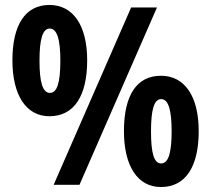

<svg xmlns="http://www.w3.org/2000/svg" viewBox="-20 -744 850 773"><path d="M179 -724C81 -724 30 -643 30 -501C30 -361 85 -276 179 -276C279 -276 331 -359 331 -501C331 -641 275 -724 179 -724ZM612 -714H508L196 0H300ZM180 -629C209 -629 223 -588 223 -500C223 -411 210 -370 181 -370C152 -370 139 -412 139 -500C139 -587 152 -629 180 -629ZM628 -439C530 -439 479 -360 479 -216C479 -77 533 9 628 9C728 9 780 -74 780 -216C780 -356 724 -439 628 -439ZM629 -345C659 -345 671 -298 671 -215C671 -132 659 -86 629 -86C600 -86 588 -127 588 -215C588 -302 600 -345 629 -345Z"/></svg>

Font: Noto Sans Armenian Condensed
Style: Bold
Weight: 700
Width: 3
Designer: Monotype Design Team
Foundry: Monotype Imaging Inc.
Version: Version 2.008